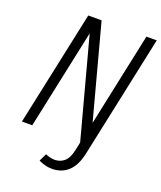

<svg xmlns="http://www.w3.org/2000/svg" viewBox="-159 -790 910 1083"><g transform="rotate(20 296.0 -248.5)"><path d="M34 0 181 -690H261L411 -129L530 -690H592L435 48Q419 122 380 157.5Q341 193 283 193Q261 193 239.5 187Q218 181 203 173L225 127Q236 132 251 136Q266 140 280 140Q313 140 337.5 119.5Q362 99 373 47L383 -1L223 -598L96 0Z"/></g></svg>

Font: Radio Canada Condensed Light
Style: Italic
Weight: 300
Width: 3
Italic angle: -12°
Designer: Charles Daoud, Etienne Aubert Bonn, Alexandre Saumier Demers, Jacques Le Bailly
Foundry: Radio-Canada
Version: Version 2.104; ttfautohint (v1.8.4.7-5d5b);gftools[0.9.28.de